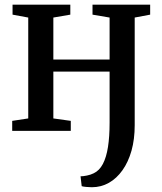

<svg xmlns="http://www.w3.org/2000/svg" viewBox="-20 -563 696 826"><path d="M375 242.5Q363.5 242.5 350.8 241.2Q338 240 331.5 238L326.5 195.5Q338 195.5 354 192.2Q370 189 383 182.5Q407.5 171 422.5 142.5Q437.5 114 444.5 69.5Q451.5 25 451.5 -35V-255H209.5V-53.5L284.5 -43V0H32.5V-43L101.5 -53.5V-487.5L34 -500V-543H282.5V-500L209.5 -487.5V-307H451.5V-487.5L378 -500V-543H626V-500L559.5 -487.5V-24.5Q559.5 36 545.8 85Q532 134 507 169.2Q482 204.5 448.5 223.5Q415 242.5 375 242.5Z"/></svg>

Font: Merriweather 48pt Medium
Style: Regular
Weight: 500
Version: Version 2.100